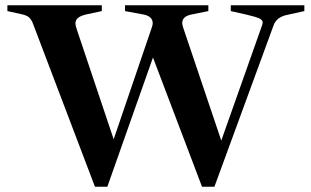

<svg xmlns="http://www.w3.org/2000/svg" viewBox="-20 -693 1181 728"><path d="M104 -606Q98 -620 89.5 -627.5Q81 -635 62 -639L8 -651V-673H366V-651L315 -640Q289 -635 277.5 -626.5Q266 -618 266 -604Q266 -597 271 -582L411 -165L556 -590Q559 -599 559 -605Q559 -631 524 -638L454 -651V-673H770V-651L706 -638Q671 -631 671 -606Q671 -599 674 -590L819 -160L973 -595Q976 -603 976 -608Q976 -617 963.5 -623Q951 -629 917 -637L855 -651V-673H1134V-651L1071 -637Q1028 -629 1017 -596L793 15H746L560 -475L387 15H340Z"/></svg>

Font: Ibarra Real Nova
Style: Bold
Weight: 700
Designer: Jose Maria Ribagorda & Octavio Pardo
Foundry: Jose Maria Ribagorda
Version: Version 1.014